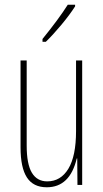

<svg xmlns="http://www.w3.org/2000/svg" viewBox="-20 -783 437 813"><path d="M328 0H308L307 -112H305Q276 10 178 10Q121 10 94 -31.5Q67 -73 67 -159V-527H93V-167Q93 -88 115 -51.5Q137 -15 180 -15Q237 -15 269.5 -68.5Q302 -122 302 -228V-527H328ZM298 -756Q275 -720 239.5 -677.5Q204 -635 174 -606H160V-618Q229 -703 267 -763H298Z"/></svg>

Font: Noto Sans Display Thin Cond
Style: Regular
Weight: 250
Width: 3
Designer: Monotype Design team
Foundry: Monotype Imaging Inc.
Version: Version 1.000